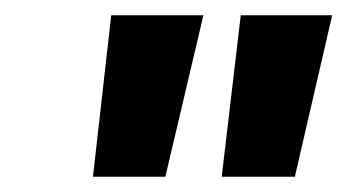

<svg xmlns="http://www.w3.org/2000/svg" viewBox="-20 -818 456 252"><path d="M126 -798H247L197 -586H102ZM296 -798H416L367 -586H271Z"/></svg>

Font: SVN-Poppins SemiBold
Style: Italic
Weight: 600
Italic angle: -10°
Designer: Ninad Kale (Devanagari), Jonny Pinhorn (Latin)
Foundry: Indian Type Foundry
Version: Version 3.002 2017; ttfautohint (v1.8.3)